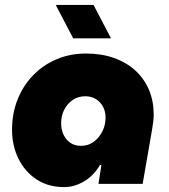

<svg xmlns="http://www.w3.org/2000/svg" viewBox="-20 -749 688 782"><path d="M241 13Q176 13 128.5 -18.5Q81 -50 55 -103Q29 -156 29 -220Q29 -287 51.5 -343.5Q74 -400 114.5 -442Q155 -484 210 -507.5Q265 -531 330 -531Q393 -531 444 -513Q495 -495 531.5 -461.5Q568 -428 587 -382.5Q606 -337 606 -282Q606 -269 604 -252.5Q602 -236 595 -196L561 0H381L393 -77H387Q363 -35 323.5 -11Q284 13 241 13ZM310 -155Q340 -155 362.5 -172Q385 -189 397.5 -215Q410 -241 410 -269Q410 -295 399.5 -314.5Q389 -334 370.5 -345.5Q352 -357 327 -357Q299 -357 276.5 -342Q254 -327 241.5 -302Q229 -277 229 -247Q229 -221 239 -200Q249 -179 267 -167Q285 -155 310 -155ZM278 -593 207 -729H361L432 -593Z"/></svg>

Font: MuseoModerno Thin Black
Style: Italic
Weight: 900
Italic angle: -9°
Version: Version 1.003